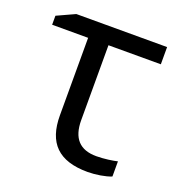

<svg xmlns="http://www.w3.org/2000/svg" viewBox="-105 -625 683 727"><g transform="rotate(20 236.5 -261.5)"><path d="M8.8 -502 81.1 -535.2H446.8V-465.8H235.8V-164.1C235.8 -91.3 269 -55.2 335.9 -55.2C366.7 -55.2 402.3 -60.5 419.9 -64.9V-3.9C397 5.9 356.4 12.2 325.2 12.2C207.5 12.2 153.8 -43 153.8 -153.8V-465.8H8.8Z"/></g></svg>

Font: OpenSansEmoji
Style: Regular
Weight: 400
Foundry: MorbZ
Version: Version 1.000;PS 001.000;hotconv 1.0.70;makeotf.lib2.5.58329